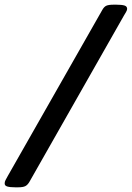

<svg xmlns="http://www.w3.org/2000/svg" viewBox="-44 -722 563 820"><path d="M21 78Q-1 78 -13 74.5Q-25 71 -24 60Q-24 54 -20 46.5Q-16 39 -11 30L392 -678Q400 -693 410 -697.5Q420 -702 441 -702H453Q476 -702 487.5 -698.5Q499 -695 499 -684Q499 -679 494.5 -671Q490 -663 485 -655L82 54Q74 68 64 73Q54 78 33 78Z"/></svg>

Font: Asap Semi Expanded Semi Expanded SemiBold
Style: Italic
Weight: 600
Width: 6
Italic angle: -6°
Designer: Pablo Cosgaya
Foundry: Omnibus-Type
Version: Version 3.001; ttfautohint (v1.8.4.7-5d5b)